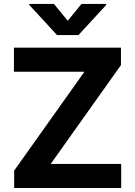

<svg xmlns="http://www.w3.org/2000/svg" viewBox="-20 -947 681 967"><path d="M51.4 -87.8 405.3 -585.8H50.2V-707H589.2V-619.2L235.3 -121.2H590.4V0H51.4ZM321.2 -842.5 390.3 -927.1H514.6V-921.8L375.3 -770.5H267.1L127.8 -921.8V-927.1H251.7Z"/></svg>

Font: Pretendard Std Variable
Style: Regular
Weight: 400
Designer: Base glyphs from Inter by Rasmus Andersson; Hangeul glyphs from Noto Sans CJK(Source Han Sans) by Jang Soo-young and Kan
Foundry: Kil Hyung-jin
Version: Version 1.309;Glyphs 3.2 (3225)